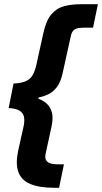

<svg xmlns="http://www.w3.org/2000/svg" viewBox="-20 -728 484 910"><path d="M237 162Q166 162 123.5 144Q81 126 67 87Q53 48 66 -13L92 -130Q97 -154 94 -172.5Q91 -191 74 -202.5Q57 -214 21 -216L44 -332Q85 -334 106 -345Q127 -356 137 -376Q147 -396 153 -424L185 -569Q198 -630 223 -659.5Q248 -689 283.5 -698.5Q319 -708 362 -708H444L421 -597H386Q365 -597 350.5 -594.5Q336 -592 327.5 -583Q319 -574 315 -554L277 -382Q268 -340 250.5 -316.5Q233 -293 210.5 -282Q188 -271 163 -266L162 -260Q185 -252 202 -236.5Q219 -221 226 -195Q233 -169 224 -127L197 -3Q192 17 197.5 29Q203 41 217.5 46Q232 51 257 51H283L260 162Z"/></svg>

Font: Atkinson Hyperlegible Next
Style: Bold Italic
Weight: 700
Italic angle: -12°
Designer: Elliott Scott, Megan Eiswerth, Linus Boman, Theodore Petrosky, Letters from Sweden
Foundry: Applied Design Works, Letters from Sweden
Version: Version 2.001